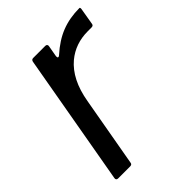

<svg xmlns="http://www.w3.org/2000/svg" viewBox="-170 -647 731 731"><g transform="rotate(-45 195.5 -281.5)"><path d="M33 0Q28 0 25.5 -3Q23 -6 24 -11L118 -544Q120 -553 129 -553H194Q199 -553 201.5 -550Q204 -547 203 -542L195 -497V-493Q195 -488 198.5 -487.5Q202 -487 206 -491Q248 -529 291.5 -546Q335 -563 388 -563Q390 -563 390.5 -559.5Q391 -556 390 -552L379 -487Q378 -478 368 -478H348Q281 -478 233 -438Q176 -390 159 -291L109 -9Q108 0 98 0Z"/></g></svg>

Font: Open Sauce Two
Style: Italic
Weight: 400
Italic angle: -10°
Designer: Alfredo Marco Pradil
Foundry: Creative Sauce Fz LLC
Version: Version 1.477